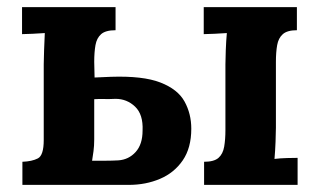

<svg xmlns="http://www.w3.org/2000/svg" viewBox="-20 -520 898 540"><path d="M43 0V-65Q70 -66 86.5 -74.5Q103 -83 103 -126V-339Q103 -353 104 -379Q105 -405 106 -427Q90 -426 71.5 -425Q53 -424 42 -424V-500H305V-435Q277 -435 264.5 -424Q252 -413 248.5 -393Q245 -373 245 -346L246 -302L292 -304Q382 -307 431 -288Q480 -269 499 -234.5Q518 -200 518 -158Q518 -104 494 -69Q470 -34 430 -17Q390 0 342 0ZM239 -68Q260 -68 277.5 -68Q295 -68 313 -69Q342 -71 361.5 -92.5Q381 -114 381 -153Q383 -198 360 -220Q337 -242 305 -242Q285 -241 272.5 -241.5Q260 -242 245 -241V-128Q245 -110 243 -95Q241 -80 239 -68ZM554 0V-65Q582 -65 594.5 -76Q607 -87 610.5 -107.5Q614 -128 614 -154V-339Q614 -353 615 -379Q616 -405 618 -427Q602 -426 583 -425Q564 -424 553 -424V-500H815V-435Q788 -435 775.5 -424Q763 -413 759.5 -393Q756 -373 756 -346V-161Q756 -147 755 -121.5Q754 -96 752 -73Q768 -75 787.5 -75.5Q807 -76 817 -76V0Z"/></svg>

Font: Lora
Style: Weight 700
Weight: 700
Designer: Olga Karpushina, Alexei Vanyashin (Cyrillic)
Foundry: Cyreal
Version: Version 3.001